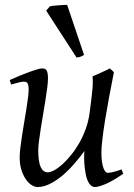

<svg xmlns="http://www.w3.org/2000/svg" viewBox="-20 -732 539 772"><path d="M318.4 -94.7V-105Q318.4 -108.4 318.6 -110.8Q318.8 -113.3 318.8 -116.2L319.8 -125Q296.9 -93.8 272.9 -67.1Q249 -40.5 224.9 -21.2Q200.7 -2 177 9Q153.3 20 130.9 20Q120.1 20 107.7 12.5Q95.2 4.9 84.5 -10.3Q73.7 -25.4 66.4 -47.9Q59.1 -70.3 59.1 -100.1Q59.1 -114.7 61.8 -137.2Q64.5 -159.7 68.4 -185.5Q72.3 -211.4 77.1 -239.3Q82 -267.1 85.9 -292.5Q89.8 -317.9 92.5 -338.4Q95.2 -358.9 95.2 -371.1Q95.2 -382.3 93.8 -388.9Q92.3 -395.5 89.6 -398.7Q86.9 -401.9 83.3 -402.8Q79.6 -403.8 75.2 -403.8Q70.8 -403.8 62.5 -402.1Q54.2 -400.4 45.9 -397.9Q36.1 -395.5 24.9 -392.1L19 -410.2Q39.6 -419.4 60.3 -428Q81.1 -436.5 98.6 -442.9Q116.2 -449.2 129.6 -453.1Q143.1 -457 148.9 -457Q163.1 -457 168 -447.8Q172.9 -438.5 172.9 -416Q172.9 -401.9 169.9 -378.9Q167 -356 162.6 -328.6Q158.2 -301.3 153.3 -272Q148.4 -242.7 144 -215.3Q139.6 -188 136.7 -165Q133.8 -142.1 133.8 -127.9Q133.8 -81.1 143.8 -60.1Q153.8 -39.1 171.9 -39.1Q182.6 -39.1 198 -47.4Q213.4 -55.7 230.5 -71Q247.6 -86.4 265.1 -107.9Q282.7 -129.4 298.1 -156Q313.5 -182.6 324.7 -213.6Q335.9 -244.6 340.3 -278.3Q347.7 -332.5 351.1 -366.9Q354.5 -401.4 352.1 -424.8Q359.4 -427.7 368.9 -432.1Q378.4 -436.5 388.2 -440.9Q397.9 -445.3 407 -449.5Q416 -453.6 421.9 -457L438 -441.9Q427.7 -390.1 418.5 -340.3Q409.2 -290.5 402.3 -247.8Q395.5 -205.1 391.6 -171.4Q387.7 -137.7 387.7 -118.7Q387.7 -96.2 390.1 -80.8Q392.6 -65.4 396.2 -55.7Q399.9 -45.9 404.3 -41.5Q408.7 -37.1 412.6 -37.1Q420.9 -37.1 434.6 -40.3Q448.2 -43.5 468.8 -50.8L475.6 -33.2Q429.7 -2 402.1 9Q374.5 20 362.3 20Q352.1 20 344.7 12.9Q337.4 5.9 332.5 -5.4Q327.6 -16.6 325 -30Q322.3 -43.5 320.8 -56.2Q319.3 -68.8 318.8 -79.3Q318.4 -89.8 318.4 -94.7ZM317.9 -511.2Q308.1 -505.4 302.2 -503.4Q296.4 -501.5 287.6 -501L165.5 -689.5L181.2 -707Q187 -708 196 -709Q205.1 -710 215.1 -710.7Q225.1 -711.4 234.4 -711.9Q243.7 -712.4 250 -712.4Z"/></svg>

Font: Gentium Plus CyrE
Style: Italic
Weight: 400
Italic angle: -8°
Designer: J. Victor Gaultney, Annie Olsen, Iska Routamaa, Becca Hirsbrunner
Foundry: SIL International
Version: Version 5.000